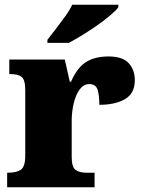

<svg xmlns="http://www.w3.org/2000/svg" viewBox="-20 -786 601 806"><path d="M10 0V-61H15Q49 -61 67.5 -73.5Q86 -86 86 -133V-407Q86 -451 71 -463Q56 -475 23 -475H19V-536H252L273 -443H278Q304 -502 341 -525.5Q378 -549 436 -549Q495 -549 520.5 -520.5Q546 -492 546 -450Q546 -394 505 -370Q464 -346 397 -346Q397 -387 389.5 -410Q382 -433 354 -433Q331 -433 314.5 -410.5Q298 -388 289.5 -352.5Q281 -317 281 -278V-128Q281 -84 297.5 -72.5Q314 -61 342 -61H377V0ZM179 -619Q194 -638 214 -664Q234 -690 253.5 -717Q273 -744 283 -766H477V-756Q468 -743 444.5 -723Q421 -703 390 -681Q359 -659 327 -639.5Q295 -620 269 -606H179Z"/></svg>

Font: Noto Serif Devanagari Black
Style: Regular
Weight: 900
Designer: Universal Thirst, Indian Type Foundry and the Monotype Design Team
Foundry: Monotype Imaging Inc.
Version: Version 2.004; ttfautohint (v1.8.4.7-5d5b)